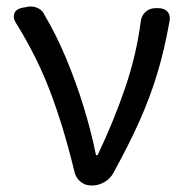

<svg xmlns="http://www.w3.org/2000/svg" viewBox="-20 -568 568 588"><path d="M259 0Q240 0 226 -12Q212 -24 208 -42Q175 -179 133.5 -288Q92 -397 28 -499Q19 -514 24 -527Q29 -540 47 -544L59 -546Q76 -551 93 -544.5Q110 -538 117 -521Q152 -462 182 -390.5Q212 -319 235.5 -243Q259 -167 274 -93H279Q329 -198 363.5 -299.5Q398 -401 411 -502Q413 -520 425.5 -531.5Q438 -543 457 -543H465Q484 -543 493.5 -531.5Q503 -520 499 -502Q484 -417 462 -344Q440 -271 407.5 -198Q375 -125 327 -38Q318 -21 300 -10.5Q282 0 263 0Z"/></svg>

Font: Chiron GoRound TC
Style: Regular
Weight: 400
Designer: Ryoko NISHIZUKA 西塚涼子 (kana, bopomofo & ideographs); Paul D. Hunt (Latin, Greek & Cyrillic); Sandoll Communications 산돌커뮤니
Foundry: Adobe
Version: Version 1.000;hotconv 1.1.1;makeotfexe 2.6.0